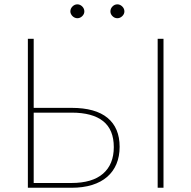

<svg xmlns="http://www.w3.org/2000/svg" viewBox="-20 -886 903 906"><path d="M317 -22.5Q415.5 -22.5 466.2 -66.5Q517 -110.5 517 -192Q517 -274 466.8 -314.2Q416.5 -354.5 318 -354.5H139V-22.5ZM318 -377Q430.5 -377 487.5 -329.8Q544.5 -282.5 544.5 -193.5Q544.5 -148 529.5 -112.2Q514.5 -76.5 485.8 -51.5Q457 -26.5 414.5 -13.2Q372 0 317 0H111.5V-703H139V-377ZM751.5 0H724V-703H751.5ZM378 -832Q378 -819.5 368 -809.8Q358 -800 345 -800Q338.5 -800 332.5 -802.8Q326.5 -805.5 322 -810Q317.5 -814.5 314.8 -820.2Q312 -826 312 -832Q312 -845.5 322 -855.5Q332 -865.5 345 -865.5Q358 -865.5 368 -855.5Q378 -845.5 378 -832ZM567 -832Q567 -819.5 556.8 -809.8Q546.5 -800 534 -800Q520.5 -800 510.8 -809.8Q501 -819.5 501 -832Q501 -845.5 510.8 -855.5Q520.5 -865.5 534 -865.5Q546.5 -865.5 556.8 -855.5Q567 -845.5 567 -832Z"/></svg>

Font: Lato ExtraLight
Style: Regular
Weight: 275
Designer: Lukasz Dziedzic with Adam Twardoch and Botio Nikoltchev
Foundry: tyPoland Lukasz Dziedzic
Version: Version 2.015; 2015-08-06; http://www.latofonts.com/